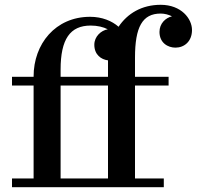

<svg xmlns="http://www.w3.org/2000/svg" viewBox="-20 -780 820 800"><path d="M30 -36.5V0H662.5V-36.5H542.5V-423.5H682.5V-460H542.5V-540C542.5 -667 573 -723.5 649.5 -723.5C666 -723.5 682.5 -719 696.5 -712C669.5 -705.5 644.5 -682 644.5 -647C644.5 -601 680 -581.5 711 -581.5C748 -581.5 780 -607.5 780 -655C780 -702 735.5 -760 649.5 -760C571 -760 511 -724 474 -668.5C447 -692.5 405.5 -710 355.5 -710C210.5 -710 120 -596.5 120 -461.5V-460H30V-423.5H120V-36.5ZM232.5 -490C232.5 -617 272 -673.5 358 -673.5C386 -673.5 410.5 -667.5 429 -658C401 -653 373 -628 373 -593.5C373 -552 401.5 -532 430 -528.5C430 -523 430 -517 430 -511.5V-460H232.5ZM232.5 -36.5V-423.5H430V-36.5Z"/></svg>

Font: Bodoni* 06pt Medium
Style: Regular
Weight: 500
Version: Version 2.3